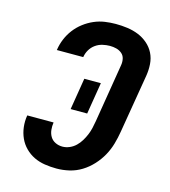

<svg xmlns="http://www.w3.org/2000/svg" viewBox="-111 -832 823 930"><g transform="rotate(15 300.0 -367.5)"><path d="M258 8Q228 8 199 3.5Q170 -1 145 -13Q120 -25 100 -45Q80 -65 68.5 -90.5Q57 -116 53.5 -145Q50 -174 55 -204H187Q184 -185 186 -166.5Q188 -148 197 -133Q206 -118 222.5 -110Q239 -102 258 -102Q276 -102 293.5 -109.5Q311 -117 324.5 -130Q338 -143 348 -159.5Q358 -176 365 -193Q372 -210 376 -227.5Q380 -245 383 -263L431 -556Q434 -573 430.5 -589Q427 -605 415 -615Q403 -625 387.5 -629Q372 -633 355 -633Q337 -633 318 -628.5Q299 -624 283 -612.5Q267 -601 257 -584Q247 -567 244 -548Q244 -548 243.5 -547.5Q243 -547 243 -547H111Q112 -548 112 -548.5Q112 -549 112 -550Q116 -577 127 -603.5Q138 -630 155.5 -653Q173 -676 196.5 -694Q220 -712 246.5 -723.5Q273 -735 300.5 -739Q328 -743 355 -743Q385 -743 414 -739Q443 -735 469 -724.5Q495 -714 516.5 -695.5Q538 -677 550.5 -652Q563 -627 565 -597.5Q567 -568 562 -538L513 -245Q508 -214 499 -182.5Q490 -151 474 -122Q458 -93 434.5 -67.5Q411 -42 382.5 -24.5Q354 -7 322 0.5Q290 8 258 8ZM250 -288 276 -447H359L333 -288Z"/></g></svg>

Font: Iosevka SS04 XBd Ex
Style: Italic
Weight: 800
Width: 7
Italic angle: -9°
Monospace: yes
Designer: Belleve Invis
Foundry: Belleve Invis
Version: Version 19.0.0; ttfautohint (v1.8.4)